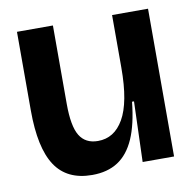

<svg xmlns="http://www.w3.org/2000/svg" viewBox="-66 -588 671 668"><g transform="rotate(-10 270.0 -254.0)"><path d="M208 14Q119 14 77.5 -49Q36 -112 36 -244V-522H163V-245Q163 -166 183.5 -132.5Q204 -99 248 -99Q277 -99 299.5 -113Q322 -127 338.5 -155.5Q355 -184 363.5 -229Q372 -274 372 -337V-522H499V-251V0H388L395 -213H388Q380 -134 358 -84Q336 -34 299 -10Q262 14 208 14Z"/></g></svg>

Font: Bricolage Grotesque 96pt ExtraBold 96pt SemiBold
Style: Regular
Weight: 600
Version: Version 1.001;gftools[0.9.33.dev8+g029e19f]